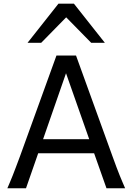

<svg xmlns="http://www.w3.org/2000/svg" viewBox="-20 -1011 721 1031"><path d="M334.5 -617.7 211.4 -263.7H459ZM19.5 0Q25.9 -14.6 32.7 -30.8Q39.6 -46.9 47.6 -67.1Q55.7 -87.4 65.4 -113.3Q75.2 -139.2 87.9 -173.3L283.2 -712.9H388.2L583.5 -173.3Q595.7 -139.2 605.5 -113.3Q615.2 -87.4 623.5 -67.1Q631.8 -46.9 638.7 -30.8Q645.5 -14.6 651.9 0H551.8L485.4 -188H185.1L119.6 0ZM127.9 -781.2 293.9 -991.2H377L543 -781.2H469.7L335.4 -918L201.2 -781.2Z"/></svg>

Font: Andika New Basic
Style: Regular
Weight: 400
Designer: Victor Gaultney, Annie Olsen, Julie Remington, Don Collingsworth, Eric Hays
Foundry: SIL International
Version: Version 5.500; ttfautohint (v1.8.3)